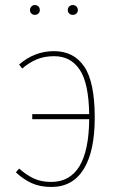

<svg xmlns="http://www.w3.org/2000/svg" viewBox="-20 -732 461 762"><path d="M356 -265Q356 -131 312 -60.5Q268 10 184 10Q139 10 106 -5Q73 -20 43 -48L56 -63Q84 -38 113.5 -24Q143 -10 183 -10Q332 -10 334 -259H108V-279H334Q332 -403 296 -456Q260 -509 195 -509Q156 -509 126 -496.5Q96 -484 68 -460L56 -476Q117 -529 194 -529Q273 -529 314.5 -467.5Q356 -406 356 -265ZM138 -692Q138 -684 132.5 -678.5Q127 -673 118 -673Q110 -673 104.5 -678.5Q99 -684 99 -692Q99 -700 104.5 -706Q110 -712 118 -712Q127 -712 132.5 -706.5Q138 -701 138 -692ZM289 -692Q289 -684 283.5 -678.5Q278 -673 269 -673Q260 -673 254.5 -678.5Q249 -684 249 -692Q249 -700 254.5 -706Q260 -712 269 -712Q278 -712 283.5 -706Q289 -700 289 -692Z"/></svg>

Font: Fira Sans Condensed Thin
Style: Regular
Weight: 250
Width: 3
Designer: Carrois Corporate & Edenspiekermann AG
Foundry: Carrois Corporate GbR & Edenspiekermann AG
Version: Version 4.203